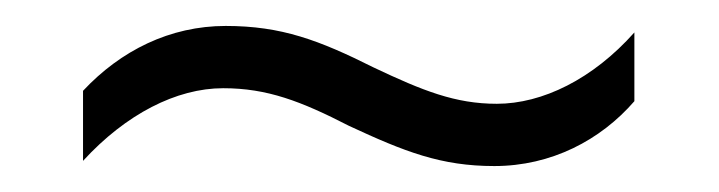

<svg xmlns="http://www.w3.org/2000/svg" viewBox="-20 -427 554 148"><path d="M249 -330C292 -310 320 -299 361 -299C405 -299 443 -319 469 -349V-402C437 -366 398 -347 363 -347C331 -347 306 -357 268 -375C226 -396 197 -407 154 -407C111 -407 73 -388 44 -357V-303C77 -339 116 -359 152 -359C186 -359 212 -349 249 -330Z"/></svg>

Font: Noto Sans Gujarati UI SemiCondensed Light
Style: Regular
Weight: 300
Width: 4
Designer: Jelle Bosma - Monotype Design Team, Universal Thirst
Foundry: Monotype Imaging Inc.
Version: Version 2.106